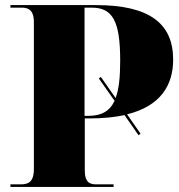

<svg xmlns="http://www.w3.org/2000/svg" viewBox="-20 -734 703 754"><path d="M21 0H426V-10H359C334 -10 313 -16 313 -65V-269H335C386 -269 431 -274 469 -282L524 -203L532 -209L479 -285C609 -317 660 -398 660 -500C660 -643 565 -714 357 -714H21V-704H66C88 -704 113 -697 113 -648V-70C113 -17 89 -10 61 -10H21ZM326 -279H312V-704H340C423 -704 452 -650 452 -496C452 -431 447 -383 434 -349L376 -432L368 -426L430 -338C410 -296 377 -279 326 -279Z"/></svg>

Font: Noto Serif Display Black
Style: Regular
Weight: 900
Designer: Monotype Design Team
Foundry: Monotype Imaging Inc.
Version: Version 2.009